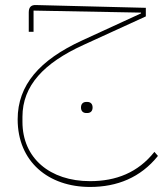

<svg xmlns="http://www.w3.org/2000/svg" viewBox="-20 -437 646 761"><path d="M322 11H326C338 11 347 4 347 -11C347 -26 338 -33 326 -33H322C310 -33 301 -26 301 -11C301 4 310 11 322 11ZM337 304C444 304 537 267 606 181L592 165C527 247 440 281 337 281C178 281 69 190 69 46V26C69 -97 153 -187 311 -259L558 -372V-406L123 -417C103 -418 94 -408 94 -388V-311H113V-395L539 -387V-384L304 -276C137 -199 50 -100 50 36C50 204 172 304 337 304Z"/></svg>

Font: IBM Plex Arabic Thin
Style: Regular
Weight: 100
Designer: Mike Abbink, Paul van der Laan, Pieter van Rosmalen, Wael Morcos, Khajak Apelian
Foundry: Bold Monday
Version: Version 1.0